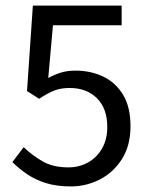

<svg xmlns="http://www.w3.org/2000/svg" viewBox="-20 -658 537 690"><path d="M234.3 12Q182.9 12 143.9 -0.4Q104.9 -12.9 75.8 -33.1Q46.7 -53.3 24.5 -75.5L65.1 -129.1Q94.1 -101 132 -78.7Q169.9 -56.5 226 -56.5Q264.8 -56.5 296.6 -74.3Q328.3 -92.2 346.9 -124.7Q365.5 -157.2 365.5 -201.7Q365.5 -268 328.5 -304.9Q291.6 -341.8 230.2 -341.8Q197.6 -341.8 173.7 -332Q149.7 -322.2 120.7 -303L77.1 -330.8L98.1 -637.8H417.2V-567.1H170.3L153.4 -377.8Q176.1 -390.1 199.1 -397.2Q222.1 -404.2 251.3 -404.2Q305.7 -404.2 350.6 -382.9Q395.6 -361.6 422.3 -317.4Q449 -273.3 449 -204.4Q449 -135.3 418.6 -86.9Q388.1 -38.5 339 -13.2Q289.8 12 234.3 12Z"/></svg>

Font: Source Sans Variable
Style: Regular
Weight: 200
Designer: Paul D. Hunt
Foundry: Adobe Systems Incorporated
Version: Version 3.006;hotconv 1.0.111;makeotfexe 2.5.65597